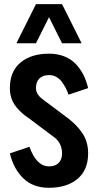

<svg xmlns="http://www.w3.org/2000/svg" viewBox="-20 -891 466 920"><path d="M214.8 -808.6 152.3 -683.6H58.6L152.3 -871.1H277.3L371.1 -683.6H277.3ZM308.6 -437.5Q301.8 -456.1 294.9 -469.5Q288.1 -482.9 276.6 -498.5Q265.1 -514.2 249.5 -522.7Q233.9 -531.2 214.8 -531.2Q185.1 -531.2 168.7 -514.9Q152.3 -498.5 152.3 -468.8Q152.3 -439.5 183.6 -416L308.6 -322.3Q329.6 -305.7 344.5 -290.3Q359.4 -274.9 373.5 -254.6Q387.7 -234.4 395 -209.5Q402.3 -184.6 402.3 -156.2Q402.3 -76.2 351.3 -33.7Q300.3 8.8 214.8 8.8Q137.7 8.8 91.1 -37.1Q44.4 -83 27.3 -156.2L121.1 -187.5Q154.8 -93.8 214.8 -93.8Q244.6 -93.8 261 -110.1Q277.3 -126.5 277.3 -156.2Q277.3 -199.7 246.1 -228.5L121.1 -322.3Q100.1 -336.4 85.9 -348.9Q71.8 -361.3 57.1 -379.4Q42.5 -397.5 34.9 -419.9Q27.3 -442.4 27.3 -468.8Q27.3 -548.8 78.4 -591.3Q129.4 -633.8 214.8 -633.8Q255.4 -633.8 288.1 -620.8Q320.8 -607.9 343 -584.5Q365.2 -561 379.6 -532.5Q394 -503.9 402.3 -468.8Z"/></svg>

Font: OswaldRegular
Style: Regular
Weight: 400
Designer: vernon adams
Foundry: vernon adams
Version: Version 1.000